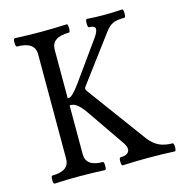

<svg xmlns="http://www.w3.org/2000/svg" viewBox="-101 -757 806 852"><g transform="rotate(-15 302.0 -331.5)"><path d="M45.9 2.9Q40 2.9 40 -15.6Q40 -34.2 45.9 -34.2Q124 -34.2 124 -90.8V-570.8Q124 -627.9 42 -627.9Q36.1 -627.9 35.9 -647Q35.6 -666 42 -666Q102.1 -663.1 161.1 -663.1Q220.7 -663.1 280.8 -666Q286.6 -666 286.6 -647Q286.6 -627.9 280.8 -627.9Q200.2 -627.9 200.2 -570.8V-348.1H206.1Q220.7 -348.1 256.8 -397L382.8 -573.2Q402.8 -600.6 401.1 -614.3Q399.4 -627.9 373 -627.9Q367.2 -627.9 367.2 -647Q367.2 -666 373 -666Q413.1 -663.1 454.1 -663.1Q495.1 -663.1 535.2 -666Q541 -666 541.3 -647Q541.5 -627.9 535.2 -627.9Q500 -627.9 481.7 -619.4Q463.4 -610.8 444.8 -585L290 -377.9Q282.2 -368.7 290 -357.9L490.2 -85.9Q511.2 -58.6 536.6 -46.4Q562 -34.2 598.1 -34.2Q604 -34.2 604.2 -15.6Q604.5 2.9 598.1 2.9Q538.1 0 478 0Q418.9 0 358.9 2.9Q353 2.9 352.8 -15.6Q352.5 -34.2 358.9 -34.2Q381.8 -34.2 391.8 -43Q401.9 -51.8 400.1 -64.5Q398.4 -77.1 388.2 -91.8L271 -262.2Q234.9 -314.9 208 -314.9H200.2V-90.8Q200.2 -34.2 277.8 -34.2Q283.2 -34.2 283.4 -15.6Q283.7 2.9 277.8 2.9Q219.2 0 162.1 0Q104.5 0 45.9 2.9Z"/></g></svg>

Font: Junicode SmCond
Style: Regular
Weight: 400
Width: 4
Designer: Peter S. Baker
Version: Version 2.206